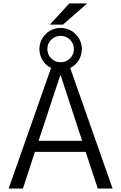

<svg xmlns="http://www.w3.org/2000/svg" viewBox="-20 -1095 703 1115"><path d="M345.7 -952.1H269.5L382.8 -1075.2H486.3ZM204.1 -277.3H457L332 -658.2H330.1ZM182.6 -212.9 113.3 0H30.3L276.4 -700.2Q246.1 -714.8 227.5 -744.6Q209 -774.4 209 -809.6Q209 -860.4 245.1 -896.5Q281.2 -932.6 332 -932.6Q382.8 -932.6 418.9 -897Q455.1 -861.3 455.1 -809.6Q455.1 -773.4 436.5 -744.1Q418 -714.8 387.7 -700.2L633.8 0H547.9L477.5 -212.9ZM386.7 -755.9Q409.2 -778.3 409.2 -810.1Q409.2 -841.8 386.7 -864.3Q364.3 -886.7 332 -886.7Q299.8 -886.7 277.3 -864.3Q254.9 -841.8 254.9 -810.1Q254.9 -778.3 277.3 -755.9Q299.8 -733.4 332 -733.4Q364.3 -733.4 386.7 -755.9Z"/></svg>

Font: Gen Shin Gothic Normal
Style: Regular
Weight: 300
Designer: [Source Han Sans]
Ryoko NISHIZUKA  (kana & ideographs); Paul D. Hunt (Latin, Greek & Cyrillic); Wenlong ZHANG  (bopomofo
Version: Version 1.002.20150607